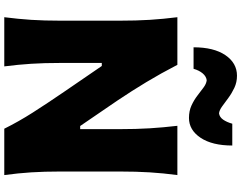

<svg xmlns="http://www.w3.org/2000/svg" viewBox="-135 -993 1128 898"><g transform="rotate(90 429.0 -544.0)"><path d="M60.5 0Q68.8 -64.9 72.8 -125.7Q76.7 -186.5 76.7 -263.2V-538.6Q76.7 -617.7 72.8 -680.4Q68.8 -743.2 60.5 -809.6H283.2Q323.7 -731.4 364 -664.6Q404.3 -597.7 450.2 -529.3L569.3 -355H584V-538.6Q584 -617.7 580.1 -680.4Q576.2 -743.2 568.4 -809.6H798.8Q790 -743.2 786.1 -680.4Q782.2 -617.7 782.2 -538.6V-263.2Q782.2 -186.5 786.1 -125.7Q790 -64.9 798.8 0H582Q548.8 -66.9 506.8 -132.8Q464.8 -198.7 409.7 -279.3L288.6 -456.1H274.4V-263.2Q274.4 -186.5 278.3 -125.7Q282.2 -64.9 290.5 0ZM531.7 -863.8Q499 -863.8 473.1 -875.7Q447.3 -887.7 426.5 -903.8Q405.8 -919.9 388.4 -932.6Q371.1 -945.3 355 -946.8Q336.9 -944.3 323 -927.7Q309.1 -911.1 301.8 -885.3H201.2Q201.2 -980 238 -1034.2Q274.9 -1088.4 334 -1088.4Q364.7 -1088.4 390.6 -1076.2Q416.5 -1064 438.2 -1047.9Q460 -1031.7 477.8 -1018.8Q495.6 -1005.9 510.3 -1004.4Q527.8 -1006.8 539.6 -1023.7Q551.3 -1040.5 558.6 -1066.4H660.6Q660.6 -972.2 624.3 -918Q587.9 -863.8 531.7 -863.8Z"/></g></svg>

Font: Pinar-DS4-FD ExtraBold
Style: Regular
Weight: 800
Designer: Amin Abedi
Version: Version 3.000